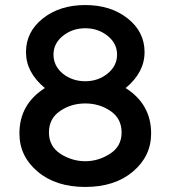

<svg xmlns="http://www.w3.org/2000/svg" viewBox="-20 -733 676 761"><path d="M478 -384Q579 -320 579 -204Q579 -114 507 -53Q435 8 318 8Q201 8 129 -53Q57 -114 57 -204Q57 -320 158 -384Q83 -446 83 -526.5Q83 -607 150 -660Q217 -713 318 -713Q419 -713 486 -660Q553 -607 553 -526.5Q553 -446 478 -384ZM220 -123Q266 -94 318 -94Q370 -94 416 -123.5Q462 -153 462 -208Q462 -263 418 -293Q374 -323 318 -323Q262 -323 218 -293Q174 -263 174 -208Q174 -153 220 -123ZM229 -441Q267 -411 318 -411Q369 -411 406.5 -441.5Q444 -472 444 -516.5Q444 -561 406.5 -591Q369 -621 318 -621Q267 -621 229.5 -591Q192 -561 192 -516.5Q192 -472 229 -441Z"/></svg>

Font: Montserrat_am3
Style: Regular
Weight: 400
Designer: Julieta Ulanovsky
Foundry: Julieta Ulanovsky, Armenina letters added by Vahan Hovhannisyan
Version: Version 2.001